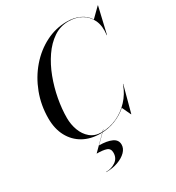

<svg xmlns="http://www.w3.org/2000/svg" viewBox="-232 -901 1193 1298"><g transform="rotate(-30 364.0 -252.5)"><path d="M320.5 165Q320.5 132.5 294 123.2Q267.5 114 218.5 114L338.5 -6H340.5L260.5 74Q321.5 74 358.5 90.8Q395.5 107.5 395.5 145Q395.5 175 370.8 200Q346 225 304.5 240Q263 255 212.5 255V253Q255 253 287.8 230.2Q320.5 207.5 320.5 165ZM310 10Q233.5 10 176.2 -22.2Q119 -54.5 87 -114Q55 -173.5 55 -255Q55 -357.5 89.8 -448.8Q124.5 -540 185 -610Q245.5 -680 324 -720Q402.5 -760 490 -760Q543.5 -760 587.2 -740.2Q631 -720.5 656 -681L726 -750H728L680 -545H678Q687 -613.5 665 -660.5Q643 -707.5 599.5 -731.8Q556 -756 500 -756Q436 -756 383.2 -720.5Q330.5 -685 289.8 -625.5Q249 -566 221.2 -492.5Q193.5 -419 179.2 -341.8Q165 -264.5 165 -195Q165 -144 182 -98Q199 -52 233.5 -23Q268 6 320 6Q385 6 442 -20.5Q499 -47 541.2 -92.8Q583.5 -138.5 604.5 -195.5L608 -205H610L555 0H553L520.5 -69Q479 -32.5 425.2 -11.2Q371.5 10 310 10Z"/></g></svg>

Font: Bodoni* 96pt
Style: Italic
Weight: 400
Italic angle: -13°
Version: Version 2.3